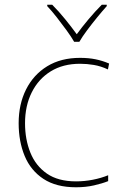

<svg xmlns="http://www.w3.org/2000/svg" viewBox="-20 -783 512 813"><path d="M302 10Q218 10 164 -25.5Q110 -61 84.5 -122.5Q59 -184 59 -261Q59 -342 90.5 -404.5Q122 -467 180 -502.5Q238 -538 319 -538Q355 -538 384.5 -532Q414 -526 442 -514L437 -489Q407 -503 377.5 -508Q348 -513 319 -513Q247 -513 195 -481Q143 -449 114.5 -392Q86 -335 86 -261Q86 -193 108.5 -137Q131 -81 178.5 -48Q226 -15 302 -15Q338 -15 373.5 -22Q409 -29 438 -41V-16Q413 -6 378 2Q343 10 302 10ZM294 -606Q282 -627 262 -654.5Q242 -682 220.5 -709.5Q199 -737 180 -757V-763H201Q229 -735 256.5 -701Q284 -667 305 -638Q326 -667 354.5 -701Q383 -735 411 -763H432V-757Q414 -737 391.5 -709.5Q369 -682 348.5 -654.5Q328 -627 316 -606Z"/></svg>

Font: Noto Sans Cham Thin
Style: Regular
Weight: 250
Version: Version 2.002